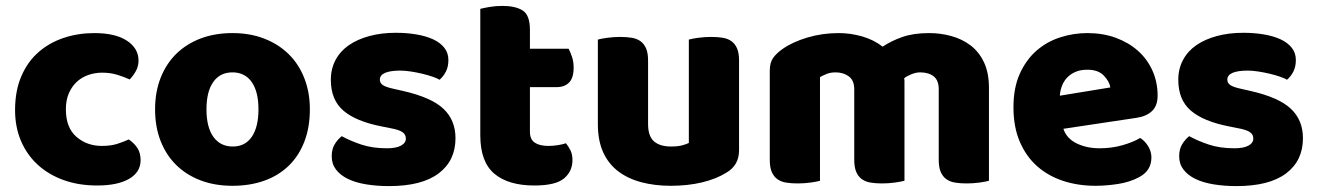

<svg xmlns="http://www.w3.org/2000/svg" viewBox="-20 -613 4461 650"><path d="M326 -367Q301 -367 278.5 -359Q256 -351 239.5 -335.5Q223 -320 213 -297Q203 -274 203 -243Q203 -181 238.5 -150Q274 -119 325 -119Q355 -119 377 -126Q399 -133 416 -141Q436 -127 446 -110.5Q456 -94 456 -71Q456 -30 417 -7.5Q378 15 309 15Q246 15 195 -3.5Q144 -22 107.5 -55.5Q71 -89 51 -136Q31 -183 31 -240Q31 -306 52.5 -355.5Q74 -405 111 -437Q148 -469 196.5 -485Q245 -501 299 -501Q371 -501 410 -475Q449 -449 449 -408Q449 -389 440 -372.5Q431 -356 419 -344Q402 -352 378 -359.5Q354 -367 326 -367Z M1029 -243Q1029 -181 1010 -132.5Q991 -84 956.5 -51Q922 -18 874 -1Q826 16 767 16Q708 16 660 -2Q612 -20 577.5 -53.5Q543 -87 524 -135Q505 -183 505 -243Q505 -302 524 -350Q543 -398 577.5 -431.5Q612 -465 660 -483Q708 -501 767 -501Q826 -501 874 -482.5Q922 -464 956.5 -430.5Q991 -397 1010 -349Q1029 -301 1029 -243ZM679 -243Q679 -182 702.5 -149.5Q726 -117 768 -117Q810 -117 832.5 -150Q855 -183 855 -243Q855 -303 832 -335.5Q809 -368 767 -368Q725 -368 702 -335.5Q679 -303 679 -243Z M1522 -145Q1522 -69 1465 -26Q1408 17 1297 17Q1255 17 1219 11Q1183 5 1157.5 -7.5Q1132 -20 1117.5 -39Q1103 -58 1103 -84Q1103 -108 1113 -124.5Q1123 -141 1137 -152Q1166 -136 1203.5 -123.5Q1241 -111 1290 -111Q1321 -111 1337.5 -120Q1354 -129 1354 -144Q1354 -158 1342 -166Q1330 -174 1302 -179L1272 -185Q1185 -202 1142.5 -238.5Q1100 -275 1100 -343Q1100 -380 1116 -410Q1132 -440 1161 -460Q1190 -480 1230.5 -491Q1271 -502 1320 -502Q1357 -502 1389.5 -496.5Q1422 -491 1446 -480Q1470 -469 1484 -451.5Q1498 -434 1498 -410Q1498 -387 1489.5 -370.5Q1481 -354 1468 -343Q1460 -348 1444 -353.5Q1428 -359 1409 -363.5Q1390 -368 1370.5 -371Q1351 -374 1335 -374Q1302 -374 1284 -366.5Q1266 -359 1266 -343Q1266 -332 1276 -325Q1286 -318 1314 -312L1345 -305Q1441 -283 1481.5 -244.5Q1522 -206 1522 -145Z M1774 -167Q1774 -141 1790.5 -130Q1807 -119 1837 -119Q1852 -119 1868 -121.5Q1884 -124 1896 -128Q1905 -117 1911.5 -103.5Q1918 -90 1918 -71Q1918 -33 1889.5 -9Q1861 15 1789 15Q1701 15 1653.5 -25Q1606 -65 1606 -155V-583Q1617 -586 1637.5 -589.5Q1658 -593 1681 -593Q1725 -593 1749.5 -577.5Q1774 -562 1774 -512V-448H1905Q1911 -437 1916.5 -420.5Q1922 -404 1922 -384Q1922 -349 1906.5 -333.5Q1891 -318 1865 -318H1774Z M2004 -479Q2014 -482 2035.5 -485Q2057 -488 2080 -488Q2102 -488 2119.5 -485Q2137 -482 2149 -473Q2161 -464 2167.5 -448.5Q2174 -433 2174 -408V-193Q2174 -152 2194 -134.5Q2214 -117 2252 -117Q2275 -117 2289.5 -121Q2304 -125 2312 -129V-479Q2322 -482 2343.5 -485Q2365 -488 2388 -488Q2410 -488 2427.5 -485Q2445 -482 2457 -473Q2469 -464 2475.5 -448.5Q2482 -433 2482 -408V-104Q2482 -54 2440 -29Q2405 -7 2356.5 4.5Q2308 16 2251 16Q2197 16 2151.5 4Q2106 -8 2073 -33Q2040 -58 2022 -97.5Q2004 -137 2004 -193Z M2819 -501Q2860 -501 2899.5 -489.5Q2939 -478 2968 -455Q2998 -475 3035.5 -488Q3073 -501 3126 -501Q3164 -501 3200.5 -491Q3237 -481 3265.5 -459.5Q3294 -438 3311 -402.5Q3328 -367 3328 -316V-1Q3318 2 3296.5 5Q3275 8 3252 8Q3230 8 3212.5 5Q3195 2 3183 -7Q3171 -16 3164.5 -31.5Q3158 -47 3158 -72V-311Q3158 -341 3141 -354.5Q3124 -368 3095 -368Q3081 -368 3065 -361.5Q3049 -355 3041 -348Q3042 -344 3042 -340.5Q3042 -337 3042 -334V-1Q3031 2 3009.5 5Q2988 8 2966 8Q2944 8 2926.5 5Q2909 2 2897 -7Q2885 -16 2878.5 -31.5Q2872 -47 2872 -72V-311Q2872 -341 2853.5 -354.5Q2835 -368 2809 -368Q2791 -368 2778 -362.5Q2765 -357 2756 -352V-1Q2746 2 2724.5 5Q2703 8 2680 8Q2658 8 2640.5 5Q2623 2 2611 -7Q2599 -16 2592.5 -31.5Q2586 -47 2586 -72V-374Q2586 -401 2597.5 -417Q2609 -433 2629 -447Q2663 -471 2713.5 -486Q2764 -501 2819 -501Z M3689 16Q3630 16 3579.5 -0.5Q3529 -17 3491.5 -50Q3454 -83 3432.5 -133Q3411 -183 3411 -250Q3411 -316 3432.5 -363.5Q3454 -411 3489 -441.5Q3524 -472 3569 -486.5Q3614 -501 3661 -501Q3714 -501 3757.5 -485Q3801 -469 3832.5 -441Q3864 -413 3881.5 -374Q3899 -335 3899 -289Q3899 -255 3880 -237Q3861 -219 3827 -214L3580 -177Q3591 -144 3625 -127.5Q3659 -111 3703 -111Q3744 -111 3780.5 -121.5Q3817 -132 3840 -146Q3856 -136 3867 -118Q3878 -100 3878 -80Q3878 -35 3836 -13Q3804 4 3764 10Q3724 16 3689 16ZM3661 -377Q3637 -377 3619.5 -369Q3602 -361 3591 -348.5Q3580 -336 3574.5 -320.5Q3569 -305 3568 -289L3739 -317Q3736 -337 3717 -357Q3698 -377 3661 -377Z M4391 -145Q4391 -69 4334 -26Q4277 17 4166 17Q4124 17 4088 11Q4052 5 4026.5 -7.5Q4001 -20 3986.5 -39Q3972 -58 3972 -84Q3972 -108 3982 -124.5Q3992 -141 4006 -152Q4035 -136 4072.5 -123.5Q4110 -111 4159 -111Q4190 -111 4206.5 -120Q4223 -129 4223 -144Q4223 -158 4211 -166Q4199 -174 4171 -179L4141 -185Q4054 -202 4011.5 -238.5Q3969 -275 3969 -343Q3969 -380 3985 -410Q4001 -440 4030 -460Q4059 -480 4099.5 -491Q4140 -502 4189 -502Q4226 -502 4258.5 -496.5Q4291 -491 4315 -480Q4339 -469 4353 -451.5Q4367 -434 4367 -410Q4367 -387 4358.5 -370.5Q4350 -354 4337 -343Q4329 -348 4313 -353.5Q4297 -359 4278 -363.5Q4259 -368 4239.5 -371Q4220 -374 4204 -374Q4171 -374 4153 -366.5Q4135 -359 4135 -343Q4135 -332 4145 -325Q4155 -318 4183 -312L4214 -305Q4310 -283 4350.5 -244.5Q4391 -206 4391 -145Z"/></svg>

Font: Baloo Bhaijaan
Style: Regular
Weight: 400
Designer: Devika Bhansali and Ek Type
Foundry: Ek Type
Version: Version 1.443;PS 1.000;hotconv 16.6.51;makeotf.lib2.5.65220;